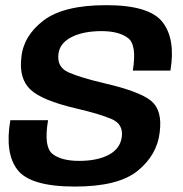

<svg xmlns="http://www.w3.org/2000/svg" viewBox="-20 -700 690 725"><path d="M263 4.5Q426.5 4.5 499.8 -55Q573 -114.5 583 -200Q594 -283.5 550.5 -319.2Q507 -355 372.5 -386Q283 -407 238.2 -427Q193.5 -447 201 -498.5Q207 -538.5 251.2 -560.5Q295.5 -582.5 363.5 -582.5Q429 -582.5 463.2 -556.5Q497.5 -530.5 481.5 -433.5H623.5Q643.5 -552 594 -616.2Q544.5 -680.5 381 -680.5Q219.5 -680.5 143.5 -622Q67.5 -563.5 60.5 -481.5Q51.5 -403.5 94.5 -362.2Q137.5 -321 267.5 -290.5Q354 -270.5 400.8 -250.8Q447.5 -231 439.5 -180.5Q433 -137.5 389.8 -115Q346.5 -92.5 279 -92.5Q211 -92.5 177.8 -119.2Q144.5 -146 161.5 -246H19Q-2.5 -121 46.5 -58.2Q95.5 4.5 263 4.5Z"/></svg>

Font: Anybody UltraCondensed Thin SemiBold
Style: Italic
Weight: 600
Italic angle: -10°
Version: Version 1.111